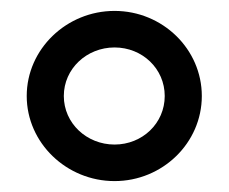

<svg xmlns="http://www.w3.org/2000/svg" viewBox="-20 -799 419 352"><path d="M29 -623C29 -537 102 -467 190 -467C278 -467 350 -537 350 -623C350 -709 278 -779 190 -779C102 -779 29 -709 29 -623ZM97 -623C97 -673 139 -712 190 -712C241 -712 282 -673 282 -623C282 -573 241 -534 190 -534C139 -534 97 -573 97 -623Z"/></svg>

Font: Charger Pro
Style: Bd
Weight: 700
Designer: Jasper
Foundry: Cannot Into Space Fonts
Version: Version 1.09